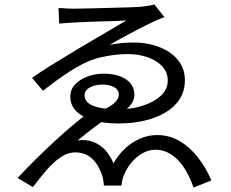

<svg xmlns="http://www.w3.org/2000/svg" viewBox="-20 -794 1040 863"><path d="M243 -758Q251 -758 262.5 -757Q274 -756 287 -755.5Q300 -755 311 -755Q319 -755 347 -755.5Q375 -756 412.5 -757Q450 -758 489.5 -759Q529 -760 560.5 -761Q592 -762 607 -763Q628 -765 646.5 -768Q665 -771 674 -774L719 -717Q701 -711 671 -697Q641 -683 606 -665Q571 -647 536 -628Q501 -609 473 -592Q500 -598 527 -600.5Q554 -603 579 -603Q643 -603 696 -582.5Q749 -562 780 -524Q811 -486 811 -434Q811 -385 787.5 -348.5Q764 -312 722 -287.5Q680 -263 626.5 -251Q573 -239 514 -239Q446 -239 397 -253.5Q348 -268 322 -295Q296 -322 296 -359Q296 -392 318 -415Q340 -438 374.5 -450.5Q409 -463 445 -463Q508 -463 546 -437.5Q584 -412 584 -369Q584 -340 561.5 -315.5Q539 -291 505 -274Q501 -273 490 -272.5Q479 -272 475 -271Q456 -260 429 -240.5Q402 -221 375.5 -200Q349 -179 329 -163Q367 -168 398 -156.5Q429 -145 452 -120.5Q475 -96 490 -60Q511 -97 541 -125.5Q571 -154 608.5 -170.5Q646 -187 685 -187Q741 -187 786.5 -160.5Q832 -134 868.5 -88Q905 -42 930 17L850 49Q820 -36 776 -78.5Q732 -121 679 -121Q649 -121 621 -105.5Q593 -90 570.5 -63Q548 -36 535 -2Q531 8 529 19.5Q527 31 526 40H447Q446 29 444.5 18Q443 7 440 -3Q423 -55 392.5 -82Q362 -109 319 -109Q284 -109 251.5 -86.5Q219 -64 188 -28Q157 8 128 47L59 6Q95 -33 138.5 -76Q182 -119 227.5 -161Q273 -203 315 -238Q357 -273 390 -295Q393 -296 402 -296Q411 -296 420.5 -296.5Q430 -297 433 -297Q458 -306 476 -317.5Q494 -329 504 -342Q514 -355 514 -369Q514 -391 492.5 -402.5Q471 -414 439 -414Q422 -414 403.5 -409Q385 -404 372.5 -393Q360 -382 360 -365Q360 -347 374.5 -333Q389 -319 423 -311Q457 -303 515 -303Q572 -303 622 -319Q672 -335 703 -363.5Q734 -392 734 -432Q734 -469 709.5 -495.5Q685 -522 644 -536.5Q603 -551 554 -551Q513 -551 463 -542.5Q413 -534 374 -517Q333 -499 283 -466Q233 -433 173 -386L124 -444Q162 -471 217 -505Q272 -539 332 -575Q392 -611 449 -644Q506 -677 548 -702Q537 -701 509 -700Q481 -699 444.5 -698Q408 -697 369.5 -695.5Q331 -694 298 -692Q265 -690 246 -688Z"/></svg>

Font: Farlight84_Sys_V01
Style: Regular
Weight: 400
Designer: Ryoko NISHIZUKA  (kana, bopomofo & ideographs); Paul D. Hunt (Latin, Greek & Cyrillic); Sandoll Communications , Soo-you
Foundry: Adobe
Version: Version 2.004;October 29, 2024;FontCreator 14.0.0.2814 64-bi